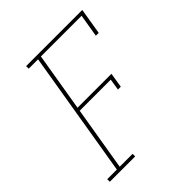

<svg xmlns="http://www.w3.org/2000/svg" viewBox="-200 -868 1001 1001"><g transform="rotate(-45 300.0 -367.5)"><path d="M35 0V-19H106L222 -716H153V-735H567L543 -590H522L543 -716H243L189 -392H439L426 -310H405L415 -373H186L127 -19H222V0Z"/></g></svg>

Font: Iosevka Slab ThExObl
Style: Regular
Weight: 100
Width: 7
Italic angle: -9°
Monospace: yes
Designer: Belleve Invis
Foundry: Belleve Invis
Version: Version 11.1.1; ttfautohint (v1.8.3)